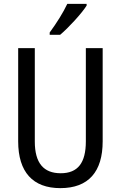

<svg xmlns="http://www.w3.org/2000/svg" viewBox="-20 -963 625 993"><path d="M428 -934V-943H328C307 -898 273 -844 237 -795V-783H291C334 -819 403 -894 428 -934ZM511 -232V-714H424V-232C424 -121 383 -67 294 -67C206 -67 160 -119 160 -231V-714H74V-232C74 -73 150 10 292 10C438 10 511 -75 511 -232Z"/></svg>

Font: Noto Sans Georgian Condensed
Style: Regular
Weight: 400
Width: 3
Designer: Monotype Design Team, Akaki Razmadze
Foundry: Google LLC
Version: Version 2.005